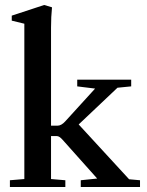

<svg xmlns="http://www.w3.org/2000/svg" viewBox="-20 -746 587 766"><path d="M19.5 0V-26.9L77.1 -31.7V-651.4L26.9 -663.6V-683.6L156.2 -726.1L187.5 -716.8Q183.6 -679.2 183.6 -635.7V-244.6H209.5Q224.6 -244.6 240.2 -261.7L359.4 -392.6L288.1 -401.4V-428.2H503.4V-401.4L448.7 -396L293.9 -249.5L495.1 -30.8L538.6 -26.9V0H302.2V-26.9L367.7 -33.7L230 -188Q216.8 -203.1 207 -203.1H183.6V-31.7L240.7 -26.9V0Z"/></svg>

Font: Elstob 14pt SemiBold
Style: Regular
Weight: 600
Designer: Peter S. Baker
Version: Version 1.015